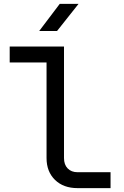

<svg xmlns="http://www.w3.org/2000/svg" viewBox="-20 -970 640 990"><path d="M380 0Q307 0 263.5 -42.5Q220 -85 220 -155V-648H30V-730H310V-155Q310 -121 329 -101.5Q348 -82 380 -82H550V0ZM182 -810 288 -950H385L274 -810Z"/></svg>

Font: JetBrains Mono NL
Style: Regular
Weight: 400
Monospace: yes
Designer: Philipp Nurullin, Konstantin Bulenkov
Foundry: JetBrains
Version: Version 2.305; ttfautohint (v1.8.4.7-5d5b)